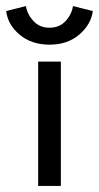

<svg xmlns="http://www.w3.org/2000/svg" viewBox="-78 -614 326 634"><path d="M228.5 -577.5Q223 -534 184.2 -500.2Q145.5 -466.5 85.5 -466.5Q26 -466.5 -13.2 -499.5Q-52.5 -532.5 -57.5 -577.5L7.5 -594Q12 -567 32.2 -544.8Q52.5 -522.5 85.5 -522.5Q118.5 -522.5 138.8 -544.8Q159 -567 163 -594ZM48 0V-410.5H123V0Z"/></svg>

Font: League Spartan
Style: Regular
Weight: 350
Foundry: The League of Moveable Type
Version: Version 2.002